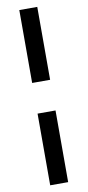

<svg xmlns="http://www.w3.org/2000/svg" viewBox="-108 -786 492 1079"><g transform="rotate(-10 138.0 -246.0)"><path d="M86.5 -746H189V-330H86.5ZM86.5 -155H189V254H86.5Z"/></g></svg>

Font: HK Grotesk ExtraBold
Style: Regular
Weight: 800
Designer: Alfredo Marco Pradil
Foundry: Hanken Design Co.
Version: Version 3.001